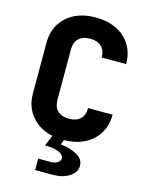

<svg xmlns="http://www.w3.org/2000/svg" viewBox="-139 -826 878 1136"><g transform="rotate(15 300.0 -257.5)"><path d="M398 -210H548Q548 -145 518.5 -95.5Q489 -46 434.5 -18.5Q380 9 308 10L298 39Q357 45 398.5 68.5Q440 92 440 133Q440 171 400.5 198Q361 225 300 225H190V155H270Q293 155 309 143.5Q325 132 325 119Q325 96 294.5 82.5Q264 69 209 69L236 3Q155 -14 107.5 -71Q60 -128 60 -210V-520Q60 -586 90.5 -636Q121 -686 176 -713Q231 -740 304 -740Q377 -740 432 -713Q487 -686 517.5 -636Q548 -586 548 -520H398Q398 -563 373.5 -586.5Q349 -610 304 -610Q259 -610 234.5 -586.5Q210 -563 210 -520V-210Q210 -167 234.5 -143.5Q259 -120 304 -120Q349 -120 373.5 -143.5Q398 -167 398 -210Z"/></g></svg>

Font: JetBrains Mono Extra Bold
Style: Regular
Weight: 800
Monospace: yes
Designer: Philipp Nurullin, Konstantin Bulenkov
Foundry: JetBrains
Version: 2.002